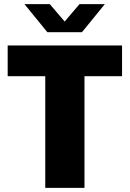

<svg xmlns="http://www.w3.org/2000/svg" viewBox="-20 -905 625 925"><path d="M198 0V-538H17V-686H568V-538H387V0ZM208 -750 98 -885H220L308 -782H275L363 -885H485L375 -750Z"/></svg>

Font: Chivo Medium ExtraBold
Style: Regular
Weight: 800
Version: Version 2.002